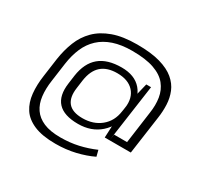

<svg xmlns="http://www.w3.org/2000/svg" viewBox="-162 -925 1224 1180"><g transform="rotate(30 450.0 -335.0)"><path d="M361 55Q267 55 208.5 30Q150 5 121.5 -39Q93 -83 87 -142.5Q81 -202 91 -270L109 -400Q119 -468 142.5 -527.5Q166 -587 210 -631Q254 -675 323 -700Q392 -725 493 -725Q592 -725 656.5 -706.5Q721 -688 759 -656Q797 -624 814 -582.5Q831 -541 833 -494Q835 -447 828 -400L790 -130H639L646 -174H738L769 -400Q778 -458 770 -508Q762 -558 731.5 -596Q701 -634 641.5 -655Q582 -676 486 -676Q410 -676 353.5 -657Q297 -638 258.5 -602Q220 -566 198 -515Q176 -464 167 -400L149 -270Q140 -209 146 -158Q152 -107 177 -70.5Q202 -34 248.5 -14Q295 6 368 6Q435 6 494.5 -7.5Q554 -21 609 -45L620 -2Q566 24 500.5 39.5Q435 55 361 55ZM420 -120Q320 -120 276.5 -167Q233 -214 246 -307L254 -366Q268 -461 324 -508Q380 -555 481 -555Q574 -555 621.5 -500Q669 -445 656 -352L651 -322Q638 -230 576 -175Q514 -120 420 -120ZM426 -164Q503 -164 555 -206.5Q607 -249 617 -322L622 -352Q632 -425 592.5 -468Q553 -511 475 -511Q404 -511 363.5 -475.5Q323 -440 312 -366L304 -307Q294 -236 324.5 -200Q355 -164 426 -164ZM612 -283 627 -391 663 -540H697L639 -130H605Z"/></g></svg>

Font: Pathway Extreme 8pt Thin 12pt
Style: Italic
Weight: 100
Italic angle: -8°
Version: Version 1.001;gftools[0.9.26]